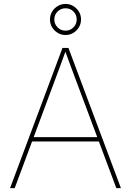

<svg xmlns="http://www.w3.org/2000/svg" viewBox="-20 -976 680 996"><path d="M32.2 0 304.2 -727.5H335L607.4 0H583.5L372.6 -563.5Q357.9 -602.5 343.5 -641.6Q329.1 -680.7 314.9 -719.7H323.7Q309.6 -680.7 295.2 -641.6Q280.8 -602.5 266.1 -563.5L56.2 0ZM139.2 -242.2V-264.6H500.5V-242.2ZM319.8 -794.4Q297.9 -794.4 279.5 -805.4Q261.2 -816.4 250.2 -834.7Q239.3 -853 239.3 -875Q239.3 -897.5 250.2 -915.5Q261.2 -933.6 279.5 -944.6Q297.9 -955.6 319.8 -955.6Q342.3 -955.6 360.4 -944.6Q378.4 -933.6 389.4 -915.5Q400.4 -897.5 400.4 -875Q400.4 -853 389.4 -834.7Q378.4 -816.4 360.4 -805.4Q342.3 -794.4 319.8 -794.4ZM319.8 -816.9Q344.2 -816.9 361.1 -834Q377.9 -851.1 377.9 -875Q377.9 -899.4 361.1 -916.3Q344.2 -933.1 319.8 -933.1Q295.9 -933.1 278.8 -916.3Q261.7 -899.4 261.7 -875Q261.7 -851.1 278.8 -834Q295.9 -816.9 319.8 -816.9Z"/></svg>

Font: Inter Thin
Style: Regular
Weight: 250
Designer: Rasmus Andersson
Foundry: rsms
Version: Version 4.001;git-66647c0bb